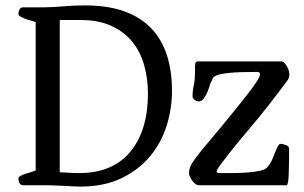

<svg xmlns="http://www.w3.org/2000/svg" viewBox="-20 -685 1124 710"><path d="M48 -24Q48 -30 56 -34.5Q64 -39 74.5 -42.5Q85 -46 96 -49Q107 -52 112 -55V-603Q107 -606 96 -608.5Q85 -611 74.5 -615Q64 -619 56 -623.5Q48 -628 48 -634Q48 -640 51.5 -649Q55 -658 67 -658H146Q172 -658 212.5 -661.5Q253 -665 295 -665Q378 -665 438.5 -643.5Q499 -622 538.5 -581Q578 -540 597 -481.5Q616 -423 616 -349Q616 -283 596 -219.5Q576 -156 534 -106Q492 -56 428 -25.5Q364 5 277 5Q262 5 249 4Q236 3 221 2.5Q206 2 187.5 1Q169 0 143 0H67Q55 0 51.5 -9Q48 -18 48 -24ZM201 -48Q210 -48 229 -46.5Q248 -45 273 -45Q396 -45 461.5 -123.5Q527 -202 527 -339Q527 -393 513.5 -442.5Q500 -492 470 -529.5Q440 -567 392.5 -589Q345 -611 278 -611H201ZM679 -44Q679 -58 685 -71.5Q691 -85 709 -108Q724 -128 747.5 -155.5Q771 -183 796.5 -214Q822 -245 848 -277Q874 -309 895 -336Q916 -363 929 -383Q942 -403 942 -411Q942 -419 929 -419Q862 -419 828.5 -415.5Q795 -412 781.5 -406.5Q768 -401 766 -393.5Q764 -386 758 -377Q757 -373 753.5 -362Q750 -351 744.5 -339.5Q739 -328 732 -319Q725 -310 716 -310Q706 -310 699 -316Q692 -322 692 -329Q692 -349 696.5 -369Q701 -389 701 -418V-433Q701 -442 702 -449Q703 -456 709 -458H1022Q1029 -458 1039.5 -442Q1050 -426 1050 -409Q1050 -398 1044 -389Q968 -286 901.5 -208Q835 -130 791 -70Q781 -56 781 -50Q781 -45 791 -45Q812 -45 840 -45Q868 -45 894 -47Q920 -49 941 -53.5Q962 -58 969 -67Q980 -80 986.5 -95Q993 -110 998 -123Q1003 -136 1007.5 -144.5Q1012 -153 1018 -153Q1026 -153 1037.5 -148.5Q1049 -144 1049 -135V-105Q1049 -90 1048.5 -72Q1048 -54 1047.5 -38Q1047 -22 1045 -11.5Q1043 -1 1040 0H716Q708 0 701 -6Q694 -12 689 -19.5Q684 -27 681.5 -34Q679 -41 679 -44Z"/></svg>

Font: Asar
Style: Regular
Weight: 400
Designer: Eben Sorkin
Foundry: Eben Sorkin, Pria Ravichandran
Version: Version 1.003; ttfautohint (v1.3) -l 8 -r 50 -G 0 -x 0 -H 45